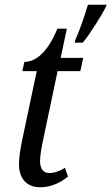

<svg xmlns="http://www.w3.org/2000/svg" viewBox="-20 -780 470 810"><path d="M298 -612 295 -600H329C359 -635 410 -717 427 -752L430 -760H351C339 -719 316 -652 298 -612ZM149 10C195 10 233 -8 267 -35L254 -72C236 -60 210 -50 188 -50C163 -50 149 -67 149 -101C149 -123 155 -158 163 -195L223 -480H319L331 -536H236L262 -659H222C180 -556 129 -519 83 -519L74 -480H135L74 -191C68 -163 60 -119 60 -87C60 -27 93 10 149 10Z"/></svg>

Font: Noto Serif ExtraCondensed
Style: Italic
Weight: 400
Width: 2
Italic angle: -12°
Designer: Monotype Design Team
Foundry: Monotype Imaging Inc.
Version: Version 2.014